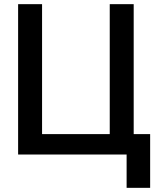

<svg xmlns="http://www.w3.org/2000/svg" viewBox="-20 -742 757 922"><path d="M182 -98V0ZM701 160V-98H622V-722H507V-98H182V-722H67V0H507V-98V0H588V160Z"/></svg>

Font: Perun Medium
Style: Regular
Weight: 500
Foundry: Copyright (c) Stefan Peev, Context Ltd, 2016
Version: Version 1.089